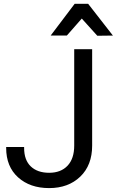

<svg xmlns="http://www.w3.org/2000/svg" viewBox="-20 -968 610 1003"><path d="M12.2 -195.3V-200.2H106V-195.3Q106 -131.8 140.9 -98.6Q175.8 -65.4 236.8 -65.4Q297.9 -65.4 332.8 -102.3Q367.7 -139.2 367.7 -207.5V-710.9H461.4V-207.5Q461.4 -105 399.2 -45.2Q336.9 14.6 236.8 14.6Q136.7 14.6 74.5 -41.5Q12.2 -97.7 12.2 -195.3ZM440.4 -948.2 569.8 -782.2 488.3 -781.2 407.2 -871.1 329.1 -782.2H244.6L370.1 -948.2Z"/></svg>

Font: RobotoFlex
Style: Regular
Weight: 400
Designer: Berlow after Robertson
Foundry: Google
Version: Version 2.136